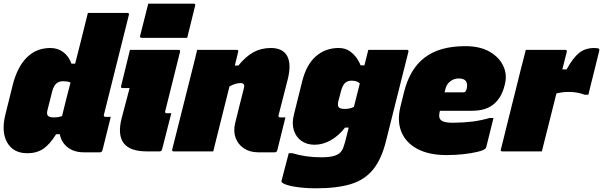

<svg xmlns="http://www.w3.org/2000/svg" viewBox="-25 -820 3267 1040"><path d="M248 -560Q288 -560 318 -537.5Q348 -515 362 -475H382Q393 -518 404 -561.5Q415 -605 426 -649Q432 -675 438.5 -700Q445 -725 451 -750H665Q676 -750 673 -739L538 -199Q536 -193 539 -190Q541 -187 546 -187H575Q564 -142 552.5 -96.5Q541 -51 530 -6Q527 5 516 5H429Q376 5 341.5 -22Q307 -49 299 -93H279Q245 -38 209.5 -14Q174 10 123 10Q47 10 14 -48Q-19 -106 4 -199L44 -360Q69 -458 120.5 -509Q172 -560 248 -560ZM234 -194Q241 -184 266 -184Q281 -184 291.5 -186Q302 -188 311 -191Q322 -236 333.5 -282Q345 -328 357 -373Q349 -377 338 -378.5Q327 -380 316 -380Q294 -380 280 -367.5Q266 -355 258 -326L232 -223Q227 -202 234 -194Z M679 -550H942Q953 -550 950 -539Q930 -459 910 -378.5Q890 -298 870 -218Q868 -212 871 -209Q873 -207 877 -207H903Q890 -158 878 -109Q866 -60 853 -11Q850 0 839 0H769Q588 0 634 -180Q643 -213 655 -259.5Q667 -306 677 -343H639Q628 -343 631 -354Q643 -403 655 -452Q667 -501 679 -550ZM778 -800H1024Q1035 -800 1032 -789L989 -615H743Q731 -615 734 -626Z M1043 -550H1257Q1268 -550 1265 -539Q1256 -503 1247 -465H1266Q1307 -515 1348.5 -537.5Q1390 -560 1442 -560Q1507 -560 1530.5 -516.5Q1554 -473 1534 -392Q1522 -343 1509 -294Q1496 -245 1484 -196Q1482 -190 1485 -187Q1487 -184 1492 -184H1521Q1510 -140 1499 -95Q1488 -50 1477 -6Q1474 5 1463 5H1374Q1328 5 1296 -16.5Q1264 -38 1251 -74Q1238 -110 1249 -154Q1260 -197 1271.5 -245Q1283 -293 1296 -342Q1304 -370 1278 -370Q1265 -370 1251 -366Q1237 -362 1218 -352Q1196 -264 1174 -176Q1152 -88 1130 0H916Q905 0 908 -11L1019 -452Q1026 -479 1032 -504Q1038 -529 1043 -550Z M1809 -560Q1845 -560 1869 -543Q1893 -526 1908 -504Q1923 -482 1928 -466H1949Q1954 -487 1959.5 -508Q1965 -529 1970 -550H2179Q2190 -550 2187 -539Q2157 -419 2125.5 -294Q2094 -169 2066 -57Q2042 41 1996.5 97.5Q1951 154 1876 177Q1801 200 1687 200Q1622 200 1569 191Q1516 182 1501 167Q1499 165 1500 159Q1510 121 1519.5 84.5Q1529 48 1539 10H1559Q1631 32 1715 32Q1756 32 1780.5 25.5Q1805 19 1817 7Q1829 -5 1834.5 -20.5Q1840 -36 1844 -50Q1849 -70 1854 -89.5Q1859 -109 1864 -129H1844Q1810 -85 1767 -60.5Q1724 -36 1679 -36Q1637 -36 1607.5 -57Q1578 -78 1566.5 -115Q1555 -152 1567 -199L1612 -380Q1635 -471 1686.5 -515.5Q1738 -560 1809 -560ZM1809 -240Q1816 -230 1842 -230Q1871 -230 1892 -241Q1900 -273 1908 -304.5Q1916 -336 1924 -368Q1917 -375 1906.5 -379Q1896 -383 1879 -383Q1857 -383 1843.5 -370Q1830 -357 1822 -326L1807 -269Q1803 -250 1809 -240Z M2495 -570Q2575 -570 2627 -540Q2679 -510 2701 -463Q2723 -416 2710 -365L2707 -353Q2691 -290 2648.5 -255Q2606 -220 2532 -220H2358Q2354 -206 2354 -193.5Q2354 -181 2360 -173Q2374 -155 2427 -155Q2490 -156 2534 -161.5Q2578 -167 2628 -181H2648Q2638 -141 2628.5 -102Q2619 -63 2609 -24Q2608 -19 2604 -15Q2595 -6 2563 2Q2531 10 2486.5 15Q2442 20 2394 20Q2299 20 2236.5 -13Q2174 -46 2149.5 -105Q2125 -164 2144 -242L2163 -319Q2194 -446 2275 -508Q2356 -570 2495 -570ZM2460 -395Q2434 -395 2414 -379.5Q2394 -364 2388 -339L2383 -320H2487Q2492 -320 2496 -324Q2500 -328 2503 -339Q2509 -365 2499 -380Q2489 -395 2460 -395Z M2910 0H2696Q2684 0 2688 -11Q2691 -22 2699.5 -56Q2708 -90 2720 -139Q2732 -188 2746 -243.5Q2760 -299 2773.5 -353.5Q2787 -408 2798 -452Q2805 -479 2811.5 -504Q2818 -529 2823 -550H3037Q3047 -550 3045 -539Q3039 -515 3033 -491.5Q3027 -468 3021 -444H3044Q3079 -507 3112 -533.5Q3145 -560 3194 -560Q3215 -560 3220 -555Q3223 -551 3220 -541Q3219 -538 3212.5 -511Q3206 -484 3196.5 -446Q3187 -408 3177.5 -370Q3168 -332 3162 -307H3142Q3123 -314 3102.5 -318Q3082 -322 3054 -322Q3038 -322 3021.5 -320Q3005 -318 2989 -314Q2969 -235 2949.5 -156.5Q2930 -78 2910 0Z"/></svg>

Font: Recursive Sn Lnr St XBk
Style: Italic
Weight: 1000
Italic angle: -15°
Version: Version 1.079;hotconv 1.0.112;makeotfexe 2.5.65598; ttfautoh